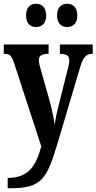

<svg xmlns="http://www.w3.org/2000/svg" viewBox="-20 -773 514 1023"><path d="M339 -629C365 -629 392 -645 392 -690C392 -737 365 -753 339 -753C310 -753 284 -737 284 -690C284 -645 310 -629 339 -629ZM172 -629C199 -629 226 -645 226 -690C226 -737 199 -753 172 -753C144 -753 119 -737 119 -690C119 -645 144 -629 172 -629ZM21 175V230H36C200 230 229 182 285 -4L407 -415C424 -471 441 -486 471 -486H474V-536H299V-486H302C335 -484 349 -478 349 -452C349 -436 344 -413 339 -397L291 -206C282 -172 276 -142 271 -108C268 -137 259 -183 244 -237L199 -396C192 -419 187 -438 187 -453C187 -473 199 -486 236 -486H239V-536H0V-486H4C31 -486 41 -479 55 -437L200 7C172 110 133 175 21 175Z"/></svg>

Font: Noto Serif Devanagari ExtraCondensed
Style: Bold
Weight: 700
Width: 2
Designer: Universal Thirst, Indian Type Foundry and the Monotype Design Team
Foundry: Monotype Imaging Inc.
Version: Version 2.004